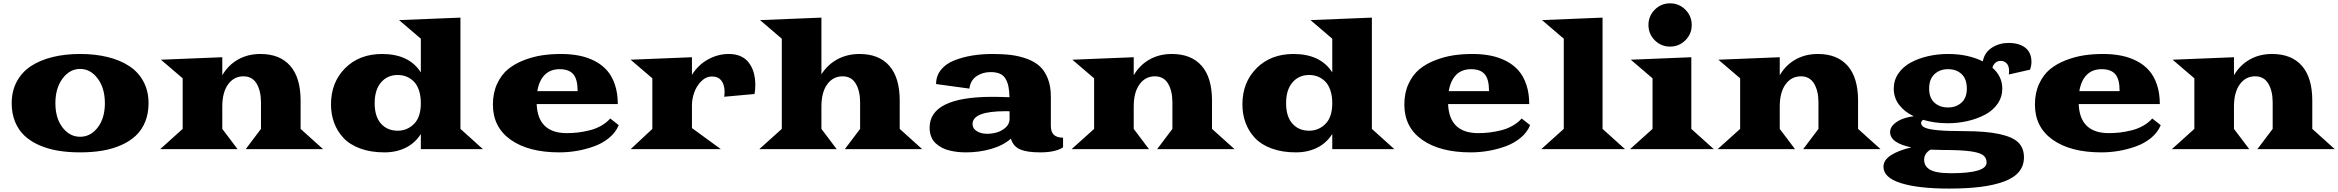

<svg xmlns="http://www.w3.org/2000/svg" viewBox="-20 -877 13749 1129"><path d="M48.8 -270Q48.8 -341.8 78.9 -397.7Q108.9 -453.6 162.8 -488.8Q216.8 -523.9 289.8 -541.7Q362.8 -559.6 451.2 -559.6Q539.6 -559.6 612.5 -541.7Q685.5 -523.9 739.5 -488.8Q793.5 -453.6 823.5 -397.7Q853.5 -341.8 853.5 -270Q853.5 -210 834 -161.6Q814.5 -113.3 779.1 -79.8Q743.7 -46.4 693.1 -23.9Q642.6 -1.5 582.5 8.8Q522.5 19 451.2 19Q379.9 19 319.8 8.8Q259.8 -1.5 209.2 -23.9Q158.7 -46.4 123.3 -79.8Q87.9 -113.3 68.4 -161.6Q48.8 -210 48.8 -270ZM305.7 -270Q305.7 -182.1 347.7 -127.4Q389.6 -72.8 451.2 -72.8Q512.7 -72.8 554.7 -127.4Q596.7 -182.1 596.7 -270Q596.7 -358.9 554.4 -415.3Q512.2 -471.7 451.2 -471.7Q390.1 -471.7 347.9 -415.3Q305.7 -358.9 305.7 -270Z M921.9 0 1054.2 -119.1V-416.5L926.3 -525.9L1287.1 -540.5V-434.6Q1322.3 -494.6 1379.9 -527.1Q1437.5 -559.6 1511.2 -559.6Q1625.5 -559.6 1686.5 -490Q1747.6 -420.4 1747.6 -285.2V-119.1L1879.9 0H1424.8L1514.6 -119.1V-274.9Q1514.6 -342.3 1489 -385.3Q1463.4 -428.2 1411.6 -428.2Q1355.5 -428.2 1321.3 -381.1Q1287.1 -334 1287.1 -250.5V-119.1L1377 0Z M1926.3 -263.7Q1926.3 -392.1 2009 -475.6Q2091.8 -559.1 2226.1 -559.6Q2385.7 -559.6 2454.6 -451.2V-649.4L2326.7 -758.8L2687.5 -773.4V-119.1L2819.8 0H2454.6V-89.4Q2420.9 -35.6 2365.5 -8.3Q2310.1 19 2240.7 19Q2160.2 19 2098.4 -3.7Q2036.6 -26.4 1999.8 -65.9Q1962.9 -105.5 1944.6 -155.3Q1926.3 -205.1 1926.3 -263.7ZM2183.1 -270Q2183.1 -191.9 2220.2 -150.1Q2257.3 -108.4 2318.8 -108.4Q2374.5 -108.4 2414.6 -148.4Q2454.6 -188.5 2454.6 -270Q2454.6 -313.5 2443.4 -346.4Q2432.1 -379.4 2412.6 -398.4Q2393.1 -417.5 2369.6 -426.8Q2346.2 -436 2318.8 -436Q2257.8 -436 2220.5 -392.3Q2183.1 -348.6 2183.1 -270Z M2878.4 -262.2Q2878.4 -331.1 2903.3 -384.5Q2928.2 -438 2967.5 -470.2Q3006.8 -502.4 3061 -523.2Q3115.2 -543.9 3168 -551.8Q3220.7 -559.6 3278.3 -559.6Q3336.9 -559.6 3386 -549.8Q3435.1 -540 3477.5 -518.1Q3520 -496.1 3549.6 -462.6Q3579.1 -429.2 3595.9 -378.9Q3612.8 -328.6 3612.8 -265.1H3135.7Q3142.6 -94.2 3313 -94.2Q3346.2 -94.2 3378.2 -97.9Q3410.2 -101.6 3446 -110.4Q3481.9 -119.1 3513.9 -137Q3545.9 -154.8 3568.4 -180.2L3618.2 -141.1Q3600.6 -98.1 3561.3 -65.9Q3522 -33.7 3471.7 -15.9Q3421.4 2 3370.6 10.5Q3319.8 19 3269 19Q3088.4 19 2983.4 -54.9Q2878.4 -128.9 2878.4 -262.2ZM3139.6 -341.3H3376.5Q3376.5 -411.6 3350.8 -440.9Q3325.2 -470.2 3271 -470.2Q3216.3 -470.2 3183.1 -436.8Q3149.9 -403.3 3139.6 -341.3Z M3688.5 0 3815.9 -119.1V-416.5L3688 -525.9L4048.8 -540.5V-437Q4085.9 -496.1 4143.8 -527.8Q4201.7 -559.6 4265.1 -559.6Q4343.3 -559.6 4382.3 -509.5Q4421.4 -459.5 4421.4 -376Q4421.4 -344.7 4416.5 -324.2L4238.3 -308.1Q4240.7 -318.4 4240.7 -336.9Q4240.7 -378.4 4221.9 -402.8Q4203.1 -427.2 4167 -427.2Q4130.9 -427.2 4102.8 -398.4Q4074.7 -369.6 4061.8 -331.8Q4048.8 -293.9 4048.8 -258.3V-124L4218.8 0Z M4444.8 0 4577.1 -119.1V-649.4L4449.2 -758.8L4810.1 -773.4V-439.9Q4846.7 -497.6 4904.5 -528.6Q4962.4 -559.6 5034.2 -559.6Q5148.4 -559.6 5209.5 -490Q5270.5 -420.4 5270.5 -285.2V-119.1L5402.8 0H4947.8L5037.6 -119.1V-274.9Q5037.6 -342.3 5012 -385.3Q4986.3 -428.2 4934.6 -428.2Q4878.4 -428.2 4844.2 -381.1Q4810.1 -334 4810.1 -250.5V-119.1L4899.9 0Z M5446.3 -126Q5446.3 -307.6 5815.9 -307.6Q5858.9 -307.6 5916 -305.2Q5915 -342.8 5909.9 -368.2Q5904.8 -393.6 5892.8 -413.8Q5880.9 -434.1 5859.4 -443.6Q5837.9 -453.1 5805.2 -453.1Q5757.8 -453.1 5722.2 -429Q5686.5 -404.8 5680.2 -356L5484.4 -382.8Q5484.4 -430.7 5512.9 -466.3Q5541.5 -502 5590.6 -521.5Q5639.6 -541 5696 -550.3Q5752.4 -559.6 5816.4 -559.6Q5878.4 -559.6 5926.5 -553.5Q5974.6 -547.4 6019.8 -530.8Q6064.9 -514.2 6094.5 -486.8Q6124 -459.5 6141.6 -414.6Q6159.2 -369.6 6159.2 -309.6V-137.7Q6159.2 -100.1 6177.5 -83.7Q6195.8 -67.4 6231 -67.4V-11.2Q6219.2 -0.5 6184.3 9.3Q6149.4 19 6096.2 19Q6019.5 19 5978.8 1.7Q5938 -15.6 5924.3 -61.5Q5877.9 -21 5807.4 -1Q5736.8 19 5661.6 19Q5636.2 19 5613 16.6Q5589.8 14.2 5564.5 8.3Q5539.1 2.4 5518.6 -8.5Q5498 -19.5 5481.4 -34.9Q5464.8 -50.3 5455.6 -73.7Q5446.3 -97.2 5446.3 -126ZM5698.7 -147.5Q5698.7 -121.6 5723.6 -106Q5748.5 -90.3 5784.7 -90.3Q5812 -90.3 5839.4 -97.7Q5866.7 -105 5890.4 -124.5Q5914.1 -144 5916.5 -172.9V-222.7Q5907.7 -223.1 5892.1 -223.1Q5698.7 -223.1 5698.7 -147.5Z M6281.2 0 6413.6 -119.1V-416.5L6285.6 -525.9L6646.5 -540.5V-434.6Q6681.6 -494.6 6739.3 -527.1Q6796.9 -559.6 6870.6 -559.6Q6984.9 -559.6 7045.9 -490Q7106.9 -420.4 7106.9 -285.2V-119.1L7239.3 0H6784.2L6874 -119.1V-274.9Q6874 -342.3 6848.4 -385.3Q6822.8 -428.2 6771 -428.2Q6714.8 -428.2 6680.7 -381.1Q6646.5 -334 6646.5 -250.5V-119.1L6736.3 0Z M7285.6 -263.7Q7285.6 -392.1 7368.4 -475.6Q7451.2 -559.1 7585.4 -559.6Q7745.1 -559.6 7814 -451.2V-649.4L7686 -758.8L8046.9 -773.4V-119.1L8179.2 0H7814V-89.4Q7780.3 -35.6 7724.9 -8.3Q7669.4 19 7600.1 19Q7519.5 19 7457.8 -3.7Q7396 -26.4 7359.1 -65.9Q7322.3 -105.5 7304 -155.3Q7285.6 -205.1 7285.6 -263.7ZM7542.5 -270Q7542.5 -191.9 7579.6 -150.1Q7616.7 -108.4 7678.2 -108.4Q7733.9 -108.4 7773.9 -148.4Q7814 -188.5 7814 -270Q7814 -313.5 7802.7 -346.4Q7791.5 -379.4 7772 -398.4Q7752.4 -417.5 7729 -426.8Q7705.6 -436 7678.2 -436Q7617.2 -436 7579.8 -392.3Q7542.5 -348.6 7542.5 -270Z M8237.8 -262.2Q8237.8 -331.1 8262.7 -384.5Q8287.6 -438 8326.9 -470.2Q8366.2 -502.4 8420.4 -523.2Q8474.6 -543.9 8527.3 -551.8Q8580.1 -559.6 8637.7 -559.6Q8696.3 -559.6 8745.4 -549.8Q8794.4 -540 8836.9 -518.1Q8879.4 -496.1 8908.9 -462.6Q8938.5 -429.2 8955.3 -378.9Q8972.2 -328.6 8972.2 -265.1H8495.1Q8502 -94.2 8672.4 -94.2Q8705.6 -94.2 8737.5 -97.9Q8769.5 -101.6 8805.4 -110.4Q8841.3 -119.1 8873.3 -137Q8905.3 -154.8 8927.7 -180.2L8977.5 -141.1Q8960 -98.1 8920.7 -65.9Q8881.3 -33.7 8831.1 -15.9Q8780.8 2 8730 10.5Q8679.2 19 8628.4 19Q8447.8 19 8342.8 -54.9Q8237.8 -128.9 8237.8 -262.2ZM8499 -341.3H8735.8Q8735.8 -411.6 8710.2 -440.9Q8684.6 -470.2 8630.4 -470.2Q8575.7 -470.2 8542.5 -436.8Q8509.3 -403.3 8499 -341.3Z M9043 0 9175.3 -119.1V-649.4L9047.4 -758.8L9403.3 -773.4V-119.1L9535.6 0Z M9890.4 -640.1Q9853 -603 9800.3 -603Q9747.6 -603 9710.4 -640.1Q9673.3 -677.2 9673.3 -730Q9673.3 -782.7 9710.4 -820.1Q9747.6 -857.4 9800.3 -857.4Q9853 -857.4 9890.4 -820.1Q9927.7 -782.7 9927.7 -730Q9927.7 -677.2 9890.4 -640.1ZM9564.9 0 9697.3 -119.1V-416.5L9569.3 -525.9L9925.3 -540.5V-119.1L10057.6 0Z M10080.1 0 10212.4 -119.1V-416.5L10084.5 -525.9L10445.3 -540.5V-434.6Q10480.5 -494.6 10538.1 -527.1Q10595.7 -559.6 10669.4 -559.6Q10783.7 -559.6 10844.7 -490Q10905.8 -420.4 10905.8 -285.2V-119.1L11038.1 0H10583L10672.9 -119.1V-274.9Q10672.9 -342.3 10647.2 -385.3Q10621.6 -428.2 10569.8 -428.2Q10513.7 -428.2 10479.5 -381.1Q10445.3 -334 10445.3 -250.5V-119.1L10535.2 0Z M11055.2 103.5Q11055.2 63.5 11100.6 34.9Q11146 6.3 11219.2 -10.3Q11094.2 -36.1 11094.2 -100.6Q11094.2 -126 11115.7 -146.2Q11137.2 -166.5 11167.5 -177.7Q11197.8 -189 11233.4 -193.4Q11178.7 -219.2 11147.2 -260.5Q11115.7 -301.8 11115.7 -356Q11115.7 -405.3 11142.8 -444.8Q11169.9 -484.4 11215.3 -509Q11260.7 -533.7 11317.1 -546.6Q11373.5 -559.6 11434.6 -559.6Q11552.2 -559.6 11639.2 -516.1Q11649.4 -568.8 11692.9 -596.7Q11736.3 -624.5 11790 -624.5Q11853.5 -624.5 11889.4 -596.2Q11925.3 -567.9 11925.3 -513.2Q11925.3 -490.7 11917 -467.3L11792.5 -439Q11793.9 -449.2 11793.9 -458.5Q11793.9 -489.3 11779.5 -504.2Q11765.1 -519 11745.1 -519Q11708.5 -519 11695.8 -479Q11753.9 -427.7 11753.9 -356Q11753.9 -307.1 11726.6 -267.3Q11699.2 -227.5 11653.3 -203.1Q11607.4 -178.7 11550.8 -165.5Q11494.1 -152.3 11433.1 -152.3Q11356.4 -152.3 11288.1 -172.4Q11276.4 -164.1 11276.4 -154.3Q11276.4 -137.2 11297.6 -127Q11318.8 -116.7 11374 -111.3Q11429.2 -106 11525.9 -106Q11658.7 -106 11737.5 -88.6Q11816.4 -71.3 11848.9 -38.3Q11881.3 -5.4 11881.3 47.9Q11881.3 97.7 11851.8 133.3Q11822.3 168.9 11763.9 190.4Q11705.6 211.9 11626 221.9Q11546.4 231.9 11440.4 231.9Q11259.8 231.9 11157.5 199.7Q11055.2 167.5 11055.2 103.5ZM11323.7 -356Q11323.7 -301.3 11355 -273.2Q11386.2 -245.1 11434.6 -245.1Q11482.9 -245.1 11514.2 -273.7Q11545.4 -302.2 11545.4 -356Q11545.4 -412.1 11514.9 -441.2Q11484.4 -470.2 11434.6 -470.2Q11386.7 -470.2 11355.2 -440.9Q11323.7 -411.6 11323.7 -356ZM11294.4 62Q11294.4 80.1 11301.3 93.5Q11308.1 106.9 11325 118.4Q11341.8 129.9 11373.8 135.7Q11405.8 141.6 11452.1 141.6Q11661.6 141.6 11661.6 78.6Q11661.6 50.3 11640.1 34.9Q11618.7 19.5 11563.2 12.2Q11507.8 4.9 11404.3 4.9Q11378.4 4.9 11331.5 2.9Q11294.4 25.4 11294.4 62Z M11945.8 -262.2Q11945.8 -331.1 11970.7 -384.5Q11995.6 -438 12034.9 -470.2Q12074.2 -502.4 12128.4 -523.2Q12182.6 -543.9 12235.4 -551.8Q12288.1 -559.6 12345.7 -559.6Q12404.3 -559.6 12453.4 -549.8Q12502.4 -540 12544.9 -518.1Q12587.4 -496.1 12616.9 -462.6Q12646.5 -429.2 12663.3 -378.9Q12680.2 -328.6 12680.2 -265.1H12203.1Q12210 -94.2 12380.4 -94.2Q12413.6 -94.2 12445.6 -97.9Q12477.5 -101.6 12513.4 -110.4Q12549.3 -119.1 12581.3 -137Q12613.3 -154.8 12635.7 -180.2L12685.5 -141.1Q12668 -98.1 12628.7 -65.9Q12589.4 -33.7 12539.1 -15.9Q12488.8 2 12438 10.5Q12387.2 19 12336.4 19Q12155.8 19 12050.8 -54.9Q11945.8 -128.9 11945.8 -262.2ZM12207 -341.3H12443.8Q12443.8 -411.6 12418.2 -440.9Q12392.6 -470.2 12338.4 -470.2Q12283.7 -470.2 12250.5 -436.8Q12217.3 -403.3 12207 -341.3Z M12751 0 12883.3 -119.1V-416.5L12755.4 -525.9L13116.2 -540.5V-434.6Q13151.4 -494.6 13209 -527.1Q13266.6 -559.6 13340.3 -559.6Q13454.6 -559.6 13515.6 -490Q13576.7 -420.4 13576.7 -285.2V-119.1L13709 0H13253.9L13343.8 -119.1V-274.9Q13343.8 -342.3 13318.1 -385.3Q13292.5 -428.2 13240.7 -428.2Q13184.6 -428.2 13150.4 -381.1Q13116.2 -334 13116.2 -250.5V-119.1L13206.1 0Z"/></svg>

Font: Goblin
Style: Regular
Weight: 400
Designer: Riccardo De Franceschi
Foundry: Sorkin Type Co.
Version: Version 1.001